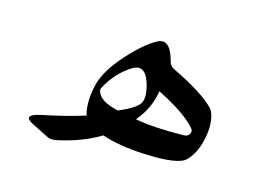

<svg xmlns="http://www.w3.org/2000/svg" viewBox="-59 -413 727 543"><g transform="rotate(15 304.0 -141.5)"><path d="M385.3 -177.2Q377.4 -125 341.8 -83.5Q397.5 -73.2 483.9 -74.7Q496.6 -75.2 500.7 -83.7Q504.9 -92.3 500 -98.1Q470.2 -134.8 385.3 -177.2ZM312 -226.1Q296.9 -226.1 269 -201.7Q241.2 -177.2 223.6 -142.6Q222.2 -139.2 222.7 -135.7Q229.5 -106.4 286.1 -94.2Q333.5 -114.3 345 -131.3Q356.4 -148.4 345.2 -187.3Q334 -226.1 312 -226.1ZM204.6 -57.6Q202.1 -63.5 201.2 -69.3Q195.3 -106 206.1 -148.7Q216.8 -191.4 262.7 -242.7Q308.6 -293.9 343.8 -312Q378.4 -329.6 395 -265.1Q397.9 -253.9 409.2 -248.5Q502.9 -203.1 535.6 -168Q545.4 -157.2 548.3 -130.4Q551.3 -103.5 541.5 -68.1Q531.7 -32.7 510.7 -12.2Q489.3 9.8 387.7 4.9Q314.5 1.5 264.6 -15.6Q213.9 15.1 146.5 30.3Q125 35.6 114.3 30.3L63.5 4.9Q26.9 -14.6 79.6 -25.9Q150.9 -40.5 204.6 -57.6Z"/></g></svg>

Font: Amiri
Style: Regular
Weight: 400
Designer: Khaled Hosny
Version: Version 000.108